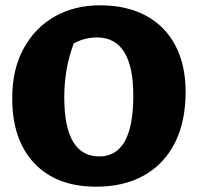

<svg xmlns="http://www.w3.org/2000/svg" viewBox="-20 -690 744 723"><path d="M342 13Q193 13 109.5 -75Q26 -163 26 -320Q26 -428 68.5 -506.5Q111 -585 185.5 -627.5Q260 -670 357 -670Q457 -670 529.5 -631Q602 -592 640.5 -518.5Q679 -445 679 -344Q679 -232 638.5 -152Q598 -72 522.5 -29.5Q447 13 342 13ZM354 -101Q482 -101 482 -329Q482 -549 345 -549Q300 -549 258 -527Q222 -433 222 -324Q222 -101 354 -101Z"/></svg>

Font: Piazzolla SC ExtraBold
Style: Regular
Weight: 800
Designer: Juan Pablo del Peral
Foundry: Huerta Tipografica
Version: Version 1.330